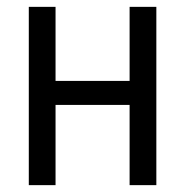

<svg xmlns="http://www.w3.org/2000/svg" viewBox="-20 -540 540 560"><path d="M64 0V-520H142V-304H358V-520H436V0H358V-234H142V0Z"/></svg>

Font: Iosevka www.saffi
Style: Regular
Weight: 400
Monospace: yes
Designer: Belleve Invis
Foundry: Belleve Invis
Version: Version 22.0.2; ttfautohint (v1.8.3)